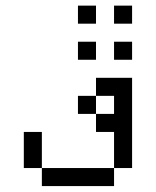

<svg xmlns="http://www.w3.org/2000/svg" viewBox="-20 -832 540 665"><path d="M312.5 -750H250V-812.5H312.5ZM62.5 -375H125V-250H62.5ZM125 -250H375V-187.5H125ZM250 -500H312.5V-437.5H250ZM250 -687.5H312.5V-625H250ZM312.5 -437.5H375V-500H312.5V-562.5H437.5V-250H375V-375H312.5ZM375 -687.5H437.5V-625H375ZM375 -812.5H437.5V-750H375Z"/></svg>

Font: 寒蝉点阵体 16px
Style: Regular
Weight: 400
Designer: Designed by Warren2060
Foundry: ChillType
Version: Version 1.000